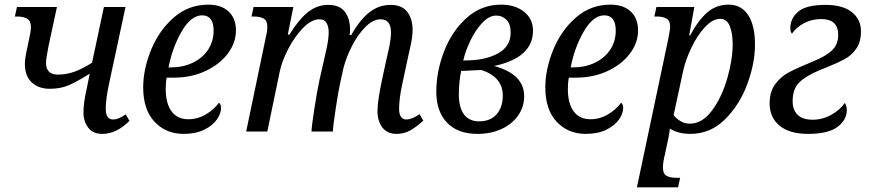

<svg xmlns="http://www.w3.org/2000/svg" viewBox="-20 -566 3746 826"><path d="M339 -82Q339 -123 353 -184L366 -249Q310 -214 275 -199Q240 -184 194 -184Q146 -184 116.5 -211.5Q87 -239 87 -292Q87 -315 99 -368L105 -397Q113 -432 113 -449Q113 -476 97 -485.5Q81 -495 52 -495H44L53 -536H225L189 -369Q178 -314 178 -296Q178 -245 229 -245Q264 -245 297.5 -256.5Q331 -268 376 -296L427 -536H520L449 -205Q435 -141 435 -98Q435 -52 466 -52Q479 -52 491 -57Q503 -62 521 -74L537 -46Q481 10 420 10Q380 10 359.5 -17Q339 -44 339 -82Z M596 -190Q596 -268 630 -351.5Q664 -435 727.5 -490.5Q791 -546 876 -546Q932 -546 963.5 -516.5Q995 -487 995 -435Q995 -382 960 -335.5Q925 -289 864 -260.5Q803 -232 729 -232H697Q693 -212 693 -183Q693 -121 718 -87Q743 -53 790 -53Q830 -53 865 -73.5Q900 -94 922 -124Q926 -122 928.5 -115.5Q931 -109 931 -102Q931 -78 913 -52Q895 -26 858.5 -8Q822 10 770 10Q694 10 645 -42Q596 -94 596 -190ZM715 -276Q767 -276 809 -296Q851 -316 875 -352Q899 -388 899 -435Q899 -467 886.5 -483.5Q874 -500 850 -500Q802 -500 762 -431.5Q722 -363 705 -276Z M1604 -88Q1604 -132 1624 -225L1641 -304Q1643 -312 1652.5 -354.5Q1662 -397 1662 -427Q1662 -483 1617 -483Q1585 -483 1552.5 -450.5Q1520 -418 1495 -369.5Q1470 -321 1458 -275L1443 -207Q1436 -176 1424.5 -100.5Q1413 -25 1412 0H1320Q1321 -25 1332.5 -99Q1344 -173 1355 -225L1373 -304Q1374 -310 1384 -353Q1394 -396 1394 -428Q1394 -451 1385 -467Q1376 -483 1354 -483Q1320 -483 1283.5 -445.5Q1247 -408 1219.5 -354.5Q1192 -301 1183 -256L1130 0H1039L1123 -403Q1130 -431 1130 -451Q1130 -477 1114.5 -486Q1099 -495 1070 -495H1062L1071 -536H1242L1218 -417H1225Q1265 -482 1304.5 -513.5Q1344 -545 1392 -545Q1441 -545 1463.5 -515.5Q1486 -486 1486 -439Q1486 -431 1484 -415H1491Q1528 -481 1569 -513Q1610 -545 1660 -545Q1709 -545 1732 -515Q1755 -485 1755 -438Q1755 -407 1746 -368Q1737 -329 1736 -323L1711 -206Q1697 -144 1697 -97Q1697 -75 1705 -63.5Q1713 -52 1727 -52Q1753 -52 1785 -75L1801 -47Q1773 -21 1746 -5.5Q1719 10 1686 10Q1646 10 1625 -17.5Q1604 -45 1604 -88Z M1857 -171Q1857 -258 1890.5 -345Q1924 -432 1987.5 -489Q2051 -546 2136 -546Q2196 -546 2234.5 -515.5Q2273 -485 2273 -434Q2273 -318 2106 -282Q2235 -247 2235 -152Q2235 -106 2209 -69Q2183 -32 2137.5 -11Q2092 10 2034 10Q1949 10 1903 -38.5Q1857 -87 1857 -171ZM1981 -306Q2067 -306 2122 -336Q2177 -366 2177 -426Q2177 -462 2159 -480.5Q2141 -499 2115 -499Q2084 -499 2054.5 -467.5Q2025 -436 2003.5 -391Q1982 -346 1973 -306ZM2143 -154Q2143 -197 2118 -224.5Q2093 -252 2050 -265Q1978 -261 1964 -261Q1954 -213 1954 -159Q1954 -104 1976 -74Q1998 -44 2041 -44Q2090 -44 2116.5 -74.5Q2143 -105 2143 -154Z M2326 -190Q2326 -268 2360 -351.5Q2394 -435 2457.5 -490.5Q2521 -546 2606 -546Q2662 -546 2693.5 -516.5Q2725 -487 2725 -435Q2725 -382 2690 -335.5Q2655 -289 2594 -260.5Q2533 -232 2459 -232H2427Q2423 -212 2423 -183Q2423 -121 2448 -87Q2473 -53 2520 -53Q2560 -53 2595 -73.5Q2630 -94 2652 -124Q2656 -122 2658.5 -115.5Q2661 -109 2661 -102Q2661 -78 2643 -52Q2625 -26 2588.5 -8Q2552 10 2500 10Q2424 10 2375 -42Q2326 -94 2326 -190ZM2445 -276Q2497 -276 2539 -296Q2581 -316 2605 -352Q2629 -388 2629 -435Q2629 -467 2616.5 -483.5Q2604 -500 2580 -500Q2532 -500 2492 -431.5Q2452 -363 2435 -276Z M2854 -394Q2863 -438 2863 -451Q2863 -477 2847.5 -486Q2832 -495 2804 -495H2795L2804 -536H2967L2945 -414H2949Q2982 -476 3021 -511Q3060 -546 3115 -546Q3169 -546 3198.5 -501.5Q3228 -457 3228 -374Q3228 -294 3195 -204.5Q3162 -115 3099 -52.5Q3036 10 2950 10Q2897 10 2862 -13Q2861 -9 2859.5 4.5Q2858 18 2854 35L2841 96Q2832 132 2832 155Q2832 181 2847 190Q2862 199 2891 199H2906L2897 240H2720ZM3132 -375Q3132 -423 3119.5 -454Q3107 -485 3078 -485Q3046 -485 3012.5 -449Q2979 -413 2954 -360Q2929 -307 2919 -261L2878 -71Q2888 -57 2906.5 -45.5Q2925 -34 2948 -34Q3001 -34 3043 -90.5Q3085 -147 3108.5 -228Q3132 -309 3132 -375Z M3291 -121Q3291 -172 3315.5 -204.5Q3340 -237 3374 -255Q3408 -273 3476 -301Q3531 -323 3558.5 -348.5Q3586 -374 3586 -416Q3586 -484 3513 -484Q3472 -484 3438.5 -466Q3405 -448 3387 -421Q3380 -430 3380 -445Q3380 -487 3414 -516Q3448 -545 3532 -545Q3605 -545 3644.5 -514Q3684 -483 3684 -431Q3684 -386 3664 -357Q3644 -328 3614.5 -312Q3585 -296 3538 -277L3508 -265Q3446 -239 3418 -211Q3390 -183 3390 -130Q3390 -93 3411.5 -72Q3433 -51 3476 -51Q3519 -51 3557 -72.5Q3595 -94 3614 -123Q3617 -120 3620 -111.5Q3623 -103 3623 -93Q3623 -50 3583 -20Q3543 10 3457 10Q3376 10 3333.5 -25.5Q3291 -61 3291 -121Z"/></svg>

Font: Noto Serif Narrow
Style: Italic
Weight: 400
Width: 4
Italic angle: -12°
Designer: Monotype Design Team
Foundry: Monotype Imaging Inc.
Version: Version 1.001